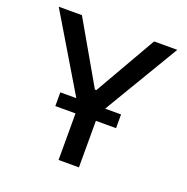

<svg xmlns="http://www.w3.org/2000/svg" viewBox="-129 -848 944 969"><g transform="rotate(20 342.5 -363.5)"><path d="M23.9 -727.1H148.4L338.4 -396.5H346.2L536.1 -727.1H660.6L419.9 -323.7H505.4V-250H397V0H287.6V-250H179.2V-323.7H265.1Z"/></g></svg>

Font: Karasuma Gothic
Style: Regular
Weight: 500
Designer: Rasmus Andersson / Ryoko Nishizuka
Foundry: Genbu
Version: Version 1.00